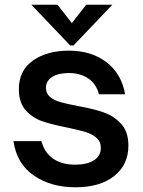

<svg xmlns="http://www.w3.org/2000/svg" viewBox="-20 -784 609 815"><path d="M37 -185H156Q168 -137 205 -111Q242 -85 300 -85Q349 -85 378.5 -103.5Q408 -122 408 -156Q408 -183 389.5 -199Q371 -215 343.5 -223.5Q316 -232 268 -242Q202 -255 160.5 -269Q119 -283 89.5 -315.5Q60 -348 60 -405Q60 -485 120 -527Q180 -569 272 -569Q368 -569 432 -520Q496 -471 511 -384H400Q388 -429 354 -451.5Q320 -474 272 -474Q227 -474 201 -457Q175 -440 175 -411Q175 -387 192.5 -372.5Q210 -358 236.5 -350.5Q263 -343 310 -334Q377 -322 420 -307Q463 -292 494 -258.5Q525 -225 525 -166Q525 -85 465 -37Q405 11 300 11Q196 11 123.5 -39Q51 -89 37 -185ZM292 -591H278L113 -764H224L285 -686L346 -764H457Z"/></svg>

Font: Open Sauce One SemiBold
Style: Regular
Weight: 600
Designer: Alfredo Marco Pradil
Foundry: Creative Sauce Fz LLC
Version: Version 1.477